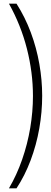

<svg xmlns="http://www.w3.org/2000/svg" viewBox="-20 -820 278 1040"><path d="M69.5 200H28.5Q71 127.5 100 44Q129 -39.5 143.8 -127.2Q158.5 -215 158.5 -300Q158.5 -427.5 125.8 -556Q93 -684.5 28.5 -800H69.5Q116 -727 147 -643.8Q178 -560.5 193.2 -473.2Q208.5 -386 208.5 -301.5Q208.5 -213 192.8 -123.8Q177 -34.5 145.8 48.5Q114.5 131.5 69.5 200Z"/></svg>

Font: Big Shoulders Stencil Text Thin ExtraLight
Style: Regular
Weight: 250
Version: Version 2.001